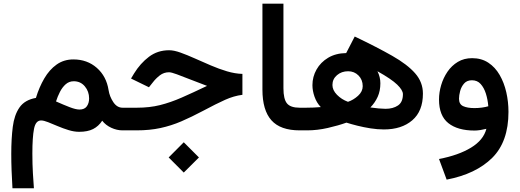

<svg xmlns="http://www.w3.org/2000/svg" viewBox="-20 -700 2793 1031"><path d="M563 -216.3Q568.4 -181.6 588.4 -151.6Q608.4 -121.6 638.2 -121.6H651.4V0H637.7Q607.4 0 577.4 -13.9Q547.4 -27.8 528.8 -51.8Q509.3 -22 480 -7.1Q450.7 7.8 405.3 7.8Q377.9 7.8 347.9 -1.5Q317.9 -10.7 289.8 -22.7Q261.7 -34.7 238.3 -43.9Q214.8 -53.2 200.7 -53.2Q171.4 -53.2 162.6 -7.8Q153.8 37.6 153.8 124Q153.8 182.1 156.7 230.7Q159.7 279.3 162.1 311H46.9Q43.9 261.2 42.2 215.6Q40.5 169.9 40.5 126Q40.5 44.9 48.6 -18.8Q56.6 -82.5 84.7 -123Q112.8 -163.6 172.9 -174.3Q190.4 -231.9 217.8 -278.8Q245.1 -325.7 283.9 -353.3Q322.8 -380.9 374 -380.9Q448.2 -380.9 499.8 -335.7Q551.3 -290.5 563 -216.3ZM458.5 -171.4Q458.5 -209 435.5 -236.3Q412.6 -263.7 376 -263.7Q351.1 -263.7 332.8 -247.6Q314.5 -231.4 301.8 -206.5Q289.1 -181.6 280.8 -155.3Q321.3 -137.2 354.2 -124.5Q387.2 -111.8 406.7 -111.8Q434.1 -111.8 446.3 -129.2Q458.5 -146.5 458.5 -171.4Z M966.8 64 1048.3 145.5 966.8 226.6 885.7 145.5ZM631.8 -121.6H714.8Q783.2 -121.6 839.6 -135.7Q896 -149.9 955.6 -176Q1015.1 -202.1 1091.8 -238.8Q1043.5 -256.8 1001.5 -273.4Q959.5 -290 929.7 -301Q899.9 -312 887.7 -312Q859.9 -312 838.1 -295.2Q816.4 -278.3 800.8 -257.8L779.8 -231.4L683.6 -278.3L699.7 -305.2Q733.4 -359.9 779.8 -395Q826.2 -430.2 888.2 -430.2Q914.1 -430.2 949.5 -417.5Q984.9 -404.8 1026.4 -386.2Q1067.9 -367.7 1111.6 -348.9Q1155.3 -330.1 1198.7 -317.1Q1242.2 -304.2 1281.7 -303.2V-190.9Q1235.8 -185.1 1189 -164.1Q1142.1 -143.1 1070.8 -105Q1008.3 -71.8 953.6 -48.3Q898.9 -24.9 841.6 -12.5Q784.2 0 713.4 0H631.8Z M1389.2 -680.2H1502V-226.1Q1502 -168 1521 -144.8Q1540 -121.6 1588.9 -121.6H1601.1V0H1588.9Q1485.8 0 1437.5 -54Q1389.2 -107.9 1389.2 -218.8Z M1840.3 -41.5Q1796.9 -25.9 1740.2 -12.9Q1683.6 0 1629.9 0H1581.5V-121.6H1623.5Q1664.6 -121.6 1702.6 -125Q1680.7 -147.5 1669.2 -179.9Q1657.7 -212.4 1657.7 -242.7Q1657.7 -287.6 1679.7 -326.7Q1701.7 -365.7 1742.2 -389.9Q1782.7 -414.1 1838.9 -415L1884.8 -503.9Q2004.4 -446.8 2085.9 -400.4Q2167.5 -354 2209.2 -306.4Q2251 -258.8 2251 -197.3Q2251 -103 2193.8 -54Q2136.7 -4.9 2041.5 -4.9Q2007.3 -4.9 1970 -10.7Q1932.6 -16.6 1898.7 -25.1Q1864.7 -33.7 1840.3 -41.5ZM1968.8 -123Q1990.7 -119.6 2013.7 -117.7Q2036.6 -115.7 2050.3 -115.7Q2090.3 -115.7 2116.9 -133.5Q2143.6 -151.4 2143.6 -194.3Q2143.6 -215.8 2112.8 -245.6Q2082 -275.4 2006.8 -317.4Q2022.5 -286.6 2022.5 -252.9Q2022.5 -211.9 2008.1 -180.2Q1993.7 -148.4 1968.8 -123ZM1765.1 -243.7Q1765.1 -215.8 1789.6 -190.9Q1814 -166 1848.6 -153.3Q1877.9 -163.1 1902.8 -185.8Q1927.7 -208.5 1927.7 -237.3Q1927.7 -272 1905 -294.7Q1882.3 -317.4 1849.6 -317.4Q1814 -317.4 1789.6 -296.4Q1765.1 -275.4 1765.1 -243.7Z M2710.4 -99.1Q2710.4 61 2623 147.7Q2535.6 234.4 2378.4 264.6L2337.4 153.8Q2441.9 133.8 2509 93Q2576.2 52.2 2591.8 -8.3Q2576.7 -4.4 2559.6 -1.7Q2542.5 1 2528.3 1Q2437.5 1 2387.5 -38.8Q2337.4 -78.6 2337.4 -165.5Q2337.4 -203.6 2348.9 -242.7Q2360.4 -281.7 2382.8 -314.7Q2405.3 -347.7 2438.5 -367.7Q2471.7 -387.7 2515.1 -387.7Q2565.4 -387.7 2602.3 -363.3Q2639.2 -338.9 2663.1 -297.4Q2687 -255.9 2698.7 -204.6Q2710.4 -153.3 2710.4 -99.1ZM2527.8 -119.6Q2548.8 -119.6 2567.9 -122.3Q2586.9 -125 2602.1 -129.4Q2599.1 -165.5 2589.1 -197.3Q2579.1 -229 2561 -249Q2543 -269 2514.2 -269Q2487.3 -269 2472.2 -251.7Q2457 -234.4 2450.9 -211.2Q2444.8 -188 2444.8 -169.9Q2444.8 -140.1 2467.3 -129.9Q2489.7 -119.6 2527.8 -119.6Z"/></svg>

Font: Vazirmatn FD NL SemiBold
Style: Regular
Weight: 600
Designer: Saber Rastikerdar
Foundry: Saber Rastikerdar
Version: Version 33.003